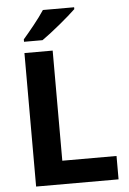

<svg xmlns="http://www.w3.org/2000/svg" viewBox="-61 -979 688 1023"><g transform="rotate(-5 282.5 -467.0)"><path d="M375 -924V-934H208C179 -889 125 -824 93 -787V-774H192C243 -809 337 -887 375 -924ZM90 0H531V-125H241V-714H90Z"/></g></svg>

Font: Noto Sans Gunjala Gondi
Style: Bold
Weight: 700
Designer: Ek Type
Foundry: Ek Type
Version: Version 1.004